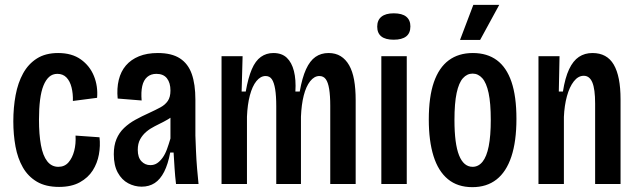

<svg xmlns="http://www.w3.org/2000/svg" viewBox="-20 -760 2634 793"><path d="M224 12Q169 12 132.5 -9.5Q96 -31 74.5 -68.5Q53 -106 44 -155Q35 -204 35 -259Q35 -316 44.5 -367Q54 -418 75.5 -457Q97 -496 132.5 -518.5Q168 -541 220 -541Q277 -541 314 -514.5Q351 -488 368 -446Q385 -404 381 -356L281 -343Q282 -373 275.5 -399Q269 -425 254.5 -440Q240 -455 217 -455Q197 -455 183 -442.5Q169 -430 159.5 -406.5Q150 -383 145.5 -347.5Q141 -312 141 -266Q141 -205 149 -161Q157 -117 175 -94Q193 -71 221 -71Q247 -71 263 -89.5Q279 -108 286.5 -137Q294 -166 292 -200L391 -193Q395 -158 388.5 -122Q382 -86 363 -56Q344 -26 309.5 -7Q275 12 224 12Z M565 11Q536 11 509.5 -3Q483 -17 466.5 -47Q450 -77 450 -123Q450 -159 461 -185.5Q472 -212 492.5 -231.5Q513 -251 539.5 -265.5Q566 -280 597 -294Q623 -306 642.5 -316.5Q662 -327 673 -343Q684 -359 684 -386Q684 -418 669.5 -436.5Q655 -455 626 -455Q603 -455 588 -442Q573 -429 567.5 -404.5Q562 -380 565 -345L466 -353Q462 -395 470.5 -430Q479 -465 500 -489.5Q521 -514 554 -527.5Q587 -541 632 -541Q689 -541 723 -519Q757 -497 772 -454.5Q787 -412 787 -348V-200Q788 -172 789.5 -136Q791 -100 794 -64Q797 -28 800 0H707Q703 -33 701 -65.5Q699 -98 697 -130H683Q674 -82 658 -50.5Q642 -19 619 -4Q596 11 565 11ZM601 -78Q617 -78 629 -86Q641 -94 651.5 -108.5Q662 -123 669.5 -143.5Q677 -164 684 -188V-298L715 -305Q706 -289 690.5 -278Q675 -267 656.5 -257.5Q638 -248 619 -238.5Q600 -229 584.5 -216Q569 -203 559 -185Q549 -167 549 -141Q549 -110 564 -94Q579 -78 601 -78Z M895 0V-350V-528H982L978 -382H995Q1005 -439 1020 -474Q1035 -509 1057.5 -525Q1080 -541 1109 -541Q1144 -541 1164.5 -521.5Q1185 -502 1194 -466.5Q1203 -431 1200 -382H1218Q1228 -439 1244 -474Q1260 -509 1283 -525Q1306 -541 1337 -541Q1366 -541 1387 -528Q1408 -515 1422 -490.5Q1436 -466 1442.5 -430Q1449 -394 1449 -346V0H1344V-323Q1344 -365 1339.5 -392.5Q1335 -420 1325.5 -433Q1316 -446 1299 -446Q1278 -446 1261 -424.5Q1244 -403 1234.5 -365.5Q1225 -328 1223 -278V0H1121V-321Q1121 -364 1116.5 -391.5Q1112 -419 1103 -432.5Q1094 -446 1077 -446Q1056 -446 1039 -425Q1022 -404 1012 -366Q1002 -328 1000 -278V0Z M1555 0V-528H1660V0ZM1606 -596Q1572 -596 1555 -609.5Q1538 -623 1538 -650Q1538 -677 1555.5 -691Q1573 -705 1606 -705Q1641 -705 1658 -691Q1675 -677 1675 -651Q1675 -623 1657.5 -609.5Q1640 -596 1606 -596Z M1931 13Q1870 13 1830 -20Q1790 -53 1770.5 -115.5Q1751 -178 1751 -266Q1751 -360 1772 -420.5Q1793 -481 1833.5 -511Q1874 -541 1933 -541Q1992 -541 2032 -511.5Q2072 -482 2092.5 -422Q2113 -362 2113 -269Q2113 -176 2092 -113Q2071 -50 2030.5 -18.5Q1990 13 1931 13ZM1932 -71Q1956 -71 1973 -92Q1990 -113 1998.5 -156Q2007 -199 2007 -265Q2007 -334 1998 -376Q1989 -418 1972 -437Q1955 -456 1932 -456Q1909 -456 1892 -437Q1875 -418 1866 -376Q1857 -334 1857 -264Q1857 -166 1876 -118.5Q1895 -71 1932 -71ZM1963 -595H1880L1935 -740H2042Z M2204 0V-344V-528H2291L2288 -382H2305Q2314 -439 2330.5 -474Q2347 -509 2371 -525Q2395 -541 2427 -541Q2487 -541 2515 -493Q2543 -445 2543 -350V0H2438V-332Q2438 -392 2426.5 -419.5Q2415 -447 2391 -447Q2368 -447 2350 -424Q2332 -401 2321.5 -362.5Q2311 -324 2309 -277V0Z"/></svg>

Font: Bricolage Grotesque 24pt Condensed Medium
Style: Regular
Weight: 500
Width: 3
Designer: Mathieu Triay
Foundry: Atelier Triay
Version: Version 1.001;gftools[0.9.33.dev8+g029e19f]